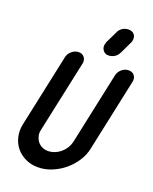

<svg xmlns="http://www.w3.org/2000/svg" viewBox="-175 -1064 933 1169"><g transform="rotate(20 291.5 -479.5)"><path d="M158 -211Q153 -189 158 -170Q163 -151 174 -136.5Q185 -122 202.5 -113.5Q220 -105 241 -105Q262 -105 283 -113Q304 -121 321.5 -135.5Q339 -150 351 -169Q363 -188 368 -209L468 -678Q473 -701 492.5 -718Q512 -735 537 -735Q562 -735 574.5 -718Q587 -701 582 -678L482 -209Q473 -164 447 -124.5Q421 -85 385 -55.5Q349 -26 305.5 -8.5Q262 9 217 9Q173 9 137 -8Q101 -25 77 -54Q53 -83 43.5 -122Q34 -161 43 -205L144 -678Q149 -701 169 -718Q189 -735 214 -735Q237 -735 250 -718Q263 -701 258 -678ZM387 -927 386 -926Q395 -946 412.5 -957Q430 -968 450 -968H456Q458 -968 459.5 -968Q461 -968 466 -966L465 -967Q484 -962 492.5 -947Q501 -932 496 -911Q495 -908 494.5 -904.5Q494 -901 490 -896L491 -897L454 -819V-820Q445 -800 427 -789Q409 -778 391 -778H384Q382 -778 380 -778Q378 -778 376 -779Q359 -784 350 -799.5Q341 -815 345 -834Q347 -840 347 -841L349 -849Z"/></g></svg>

Font: VDS
Style: Bold Italic
Weight: 700
Designer: artmaker
Foundry: artmaker
Version: Version 1.000 2009 initial release